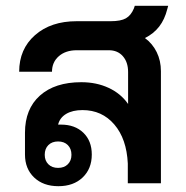

<svg xmlns="http://www.w3.org/2000/svg" viewBox="-20 -631 642 661"><path d="M479 -500Q505 -481 519.5 -451.5Q534 -422 534 -386V0H420V-68Q416 -153 373.5 -202.5Q331 -252 264 -252Q230 -252 208 -239Q186 -226 180 -202H190Q238 -202 267 -174Q296 -146 296 -99Q296 -50 264.5 -20Q233 10 181 10Q129 10 97.5 -20Q66 -50 66 -99V-174Q66 -256 117.5 -302Q169 -348 260 -348Q312 -348 354 -328.5Q396 -309 421 -273V-383Q421 -417 403 -437.5Q385 -458 355 -458H244Q206 -458 182.5 -437.5Q159 -417 159 -384H46Q46 -462 100.5 -510Q155 -558 244 -558H361Q396 -558 413.5 -568Q431 -578 441 -602L444 -611H559L556 -600Q547 -564 528 -539.5Q509 -515 479 -500ZM180 -144Q159 -144 146.5 -131.5Q134 -119 134 -98Q134 -78 146.5 -65.5Q159 -53 180 -53Q201 -53 213.5 -65.5Q226 -78 226 -98Q226 -119 213.5 -131.5Q201 -144 180 -144Z"/></svg>

Font: Bai Jamjuree SemiBold
Style: Regular
Weight: 600
Version: Version 1.000; ttfautohint (v1.6)